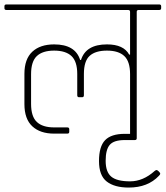

<svg xmlns="http://www.w3.org/2000/svg" viewBox="-30 -643 746 865"><path d="M-1 -623H687Q696 -623 696 -615V-606Q696 -598 687 -598H595Q586 -598 586 -590V-20Q586 -12 577 -12H532Q483 -12 464.5 9.5Q446 31 446 81.5Q446 132 471.5 153Q497 174 556 174Q615 174 667 127Q672 123 675.5 123Q679 123 685.5 129.5Q692 136 692 139.5Q692 143 686 149Q636 202 550 202Q486 202 451 175Q416 148 416 82.5Q416 17 443.5 -11.5Q471 -40 532 -40H556V-309Q556 -366 530 -390.5Q504 -415 452 -415Q400 -415 374 -391.5Q348 -368 348 -310V-214Q348 -205 340 -205H326Q318 -205 318 -214V-310Q318 -366 292 -390.5Q266 -415 214 -415Q162 -415 136 -390.5Q110 -366 110 -309V-175Q110 -118 136 -93.5Q162 -69 214 -69H273Q282 -69 282 -61V-49Q282 -41 273 -41H214Q151 -41 115.5 -74Q80 -107 80 -174V-310Q80 -377 115.5 -410Q151 -443 214 -443Q309 -443 331 -373H335Q357 -443 452 -443Q527 -443 552 -397H556V-590Q556 -598 547 -598H-1Q-10 -598 -10 -606V-615Q-10 -623 -1 -623Z"/></svg>

Font: Rajdhani Light
Style: Regular
Weight: 300
Designer: Satya Rajpurohit, Jyotish Sonowal
Foundry: Indian Type Foundry
Version: Version 1.201;PS 1.0;hotconv 1.0.78;makeotf.lib2.5.61930; tt